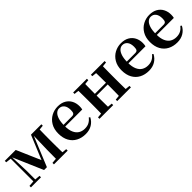

<svg xmlns="http://www.w3.org/2000/svg" viewBox="248 -1649 2763 2763"><g transform="rotate(-45 1629.5 -268.0)"><path d="M347.3 -42.8 145.5 -510.6H135.7V-535.7H263.3L433.1 -144.6H411.9L574 -535.7H607.2V-512.1H598.2L405.2 -42.8ZM582.3 0 583.9 -217.9 592.2 -535.7H716.1Q715.1 -511 714.3 -468.7Q713.4 -426.4 712.9 -381Q712.4 -335.7 712.4 -301.2V-234.8Q712.4 -200 712.9 -154.7Q713.4 -109.4 714.3 -67.4Q715.1 -25.5 716.1 0ZM37.2 0V-29.9L132.9 -37.3H151.5L241.9 -29.9V0ZM505.5 0V-29.9L614.3 -40.2H676.6L785.1 -29.9V0ZM41.2 -506.8V-535.7H147.8V-495.5H136.5ZM123.1 0V-535.7H150.1L162 -219.6V0ZM644.6 -495.5V-535.7H785.3V-506.8L676.9 -495.5Z M1139.2 16.2Q1058.8 16.2 996.2 -16.5Q933.6 -49.1 898.1 -113Q862.6 -176.9 862.6 -268.8Q862.6 -358.8 900.6 -422.2Q938.5 -485.7 1000.2 -518.8Q1061.9 -551.9 1132.4 -551.9Q1206.1 -551.9 1256.5 -522.5Q1306.8 -493.1 1332.6 -443.2Q1358.4 -393.3 1358.4 -330.9Q1358.4 -296.1 1351.7 -270.2H921.1V-304.6H1176.4Q1208.5 -304.6 1219.9 -322.2Q1231.3 -339.8 1231.3 -380.4Q1231.3 -446.3 1203.2 -482.2Q1175.1 -518 1127.1 -518Q1093.7 -518 1065.6 -492.9Q1037.6 -467.8 1021.1 -416Q1004.7 -364.1 1004.7 -282.7Q1004.7 -200.5 1027.9 -148.2Q1051 -95.8 1091.8 -71.7Q1132.5 -47.5 1184.4 -47.5Q1237.4 -47.5 1273.9 -67.7Q1310.3 -87.9 1337.2 -123.2L1355.1 -109.9Q1323.6 -49.8 1268.7 -16.8Q1213.7 16.2 1139.2 16.2Z M1500.9 0Q1502.6 -25.5 1503.1 -67.4Q1503.6 -109.4 1504.1 -154.7Q1504.6 -200 1504.6 -234.8V-301.2Q1504.6 -335.7 1504.1 -381Q1503.6 -426.4 1503.1 -468.7Q1502.6 -511 1500.9 -535.7H1642.6Q1641.6 -511 1641.1 -468.2Q1640.6 -425.4 1640.1 -378.2Q1639.6 -331 1639.6 -291.8V-270.6Q1639.6 -217.9 1640.1 -165Q1640.6 -112.1 1641.1 -68.8Q1641.6 -25.5 1642.6 0ZM1861.6 0Q1863.6 -25.5 1864.1 -68.8Q1864.6 -112.1 1865.1 -165Q1865.6 -217.9 1865.6 -270.6V-291.8Q1865.6 -331 1865.1 -378.2Q1864.6 -425.4 1864.1 -468.2Q1863.6 -511 1861.6 -535.7H2003Q2002 -511 2001.5 -468.7Q2001 -426.4 2000.5 -381Q2000 -335.7 2000 -301.2V-234.8Q2000 -200 2000.5 -154.7Q2001 -109.4 2001.5 -67.4Q2002 -25.5 2003 0ZM1432.2 0V-29.9L1542 -40.2H1603.6L1711.8 -29.9V0ZM1432.2 -506.8V-535.7H1711.8V-506.8L1603.6 -495.5H1542ZM1793.2 0V-29.9L1901.9 -40.2H1964.5L2072.4 -29.9V0ZM1793.2 -506.8V-535.7H2072.4V-506.8L1964.5 -495.5H1901.9ZM1571.9 -265.9V-301H1932.1V-265.9Z M2426.2 16.2Q2345.8 16.2 2283.2 -16.5Q2220.6 -49.1 2185.1 -113Q2149.6 -176.9 2149.6 -268.8Q2149.6 -358.8 2187.6 -422.2Q2225.5 -485.7 2287.2 -518.8Q2348.9 -551.9 2419.4 -551.9Q2493.1 -551.9 2543.5 -522.5Q2593.8 -493.1 2619.6 -443.2Q2645.4 -393.3 2645.4 -330.9Q2645.4 -296.1 2638.7 -270.2H2208.1V-304.6H2463.4Q2495.5 -304.6 2506.9 -322.2Q2518.3 -339.8 2518.3 -380.4Q2518.3 -446.3 2490.2 -482.2Q2462.1 -518 2414.1 -518Q2380.7 -518 2352.6 -492.9Q2324.6 -467.8 2308.1 -416Q2291.7 -364.1 2291.7 -282.7Q2291.7 -200.5 2314.9 -148.2Q2338 -95.8 2378.8 -71.7Q2419.5 -47.5 2471.4 -47.5Q2524.4 -47.5 2560.9 -67.7Q2597.3 -87.9 2624.2 -123.2L2642.1 -109.9Q2610.6 -49.8 2555.7 -16.8Q2500.7 16.2 2426.2 16.2Z M3003.2 16.2Q2922.8 16.2 2860.2 -16.5Q2797.6 -49.1 2762.1 -113Q2726.6 -176.9 2726.6 -268.8Q2726.6 -358.8 2764.6 -422.2Q2802.5 -485.7 2864.2 -518.8Q2925.9 -551.9 2996.4 -551.9Q3070.1 -551.9 3120.5 -522.5Q3170.8 -493.1 3196.6 -443.2Q3222.4 -393.3 3222.4 -330.9Q3222.4 -296.1 3215.7 -270.2H2785.1V-304.6H3040.4Q3072.5 -304.6 3083.9 -322.2Q3095.3 -339.8 3095.3 -380.4Q3095.3 -446.3 3067.2 -482.2Q3039.1 -518 2991.1 -518Q2957.7 -518 2929.6 -492.9Q2901.6 -467.8 2885.1 -416Q2868.7 -364.1 2868.7 -282.7Q2868.7 -200.5 2891.9 -148.2Q2915 -95.8 2955.8 -71.7Q2996.5 -47.5 3048.4 -47.5Q3101.4 -47.5 3137.9 -67.7Q3174.3 -87.9 3201.2 -123.2L3219.1 -109.9Q3187.6 -49.8 3132.7 -16.8Q3077.7 16.2 3003.2 16.2Z"/></g></svg>

Font: Noto Serif SC ExtraLight
Style: Regular
Weight: 200
Designer: Ryoko NISHIZUKA 西塚涼子 (kana & ideographs); Frank Grießhammer (Latin, Greek & Cyrillic); Wenlong ZHANG 张文龙 (bopomofo); San
Foundry: Adobe
Version: Version 2.002-H1;hotconv 1.1.0;makeotfexe 2.6.0